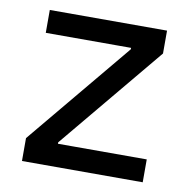

<svg xmlns="http://www.w3.org/2000/svg" viewBox="-63 -567 628 630"><g transform="rotate(10 251.0 -252.0)"><path d="M49.8 -76.2H152.3H452.1V0H49.8ZM341.8 -427.7 337.9 -419.9V-435.5L444.3 -427.7L152.3 -76.2L156.2 -84V-68.4L49.8 -76.2ZM53.7 -503.9H444.3V-427.7H341.8H53.7Z"/></g></svg>

Font: Wanted Sans Std Variable
Style: Regular
Weight: 400
Designer: Original Design by Kil Hyung-jin and Kang Hanbin, Wanted Lab, Inc;
Foundry: Wanted Lab, Inc.
Version: Version 1.003;Glyphs 3.2 (3227)